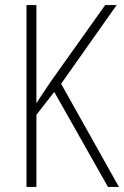

<svg xmlns="http://www.w3.org/2000/svg" viewBox="-20 -827 487 754"><path d="M447 -93 220 -498 438 -807H393L181 -509C155 -470 134 -440 123 -421V-807H84V-93H123V-376L193 -466L404 -93Z"/></svg>

Font: Noto Sans Kannada UI Condensed ExtraLight
Style: Regular
Weight: 200
Width: 3
Designer: Jelle Bosma - Monotype Design Team
Foundry: Monotype Imaging Inc.
Version: Version 2.005